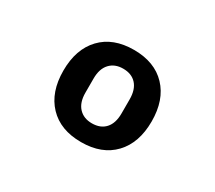

<svg xmlns="http://www.w3.org/2000/svg" viewBox="-82 -862 763 682"><g transform="rotate(30 300.0 -521.0)"><path d="M300 -332Q215 -332 167 -382.5Q119 -433 119 -521Q119 -609 167 -659.5Q215 -710 300 -710Q385 -710 433 -659.5Q481 -609 481 -521Q481 -433 433 -382.5Q385 -332 300 -332ZM300 -409Q335 -409 354.5 -430.5Q374 -452 374 -492V-550Q374 -590 354.5 -611.5Q335 -633 300 -633Q266 -633 246 -611.5Q226 -590 226 -550V-492Q226 -452 246 -430.5Q266 -409 300 -409Z"/></g></svg>

Font: Lilex Nerd Font
Style: Bold
Weight: 700
Designer: Mike Abbink, Paul van der Laan, Pieter van Rosmalen, Mikhael Khrustik
Foundry: Mikhael Khrustik
Version: Version 2.400; ttfautohint (v1.8.4.7-5d5b);Nerd Fonts 3.3.0